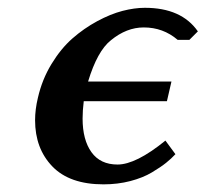

<svg xmlns="http://www.w3.org/2000/svg" viewBox="-20 -465 532 497"><path d="M470.2 -361.8H439.9Q402.3 -394 352.1 -394Q307.6 -394 267.1 -360.8Q231.9 -333 208 -253.9H423.8L412.1 -203.1H196.8Q193.8 -178.7 193.8 -158.2Q193.8 -103 216.8 -71Q239.7 -39.1 284.2 -39.1Q332 -39.1 408.2 -101.1L434.1 -65.9Q423.3 -54.2 409.9 -43.5Q396.5 -32.7 373.3 -18.8Q350.1 -4.9 317.4 3.7Q284.7 12.2 248 12.2Q160.2 12.2 115.5 -34.2Q70.8 -80.6 70.8 -153.8Q70.8 -181.6 78.1 -211.9Q88.9 -259.3 113.3 -299.3Q137.7 -339.4 167.5 -365.5Q197.3 -391.6 231.7 -410.2Q266.1 -428.7 297.1 -436.8Q328.1 -444.8 355 -444.8Q449.7 -444.8 492.2 -383.8Z"/></svg>

Font: Linux Libertine
Style: Bold Italic
Weight: 700
Italic angle: -11.5°
Designer: Philipp H. Poll
Foundry: Philipp H. Poll
Version: Version 4.0.5